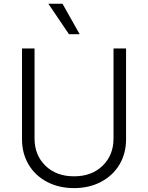

<svg xmlns="http://www.w3.org/2000/svg" viewBox="-20 -984 784 1017"><path d="M581.3 -727.3H647.7V-245.7Q647.7 -171.9 613.3 -113.3Q578.8 -54.7 515.8 -21.1Q452.8 12.4 372.2 12.4Q291.5 12.4 228.5 -21Q165.5 -54.3 131 -113.3Q96.6 -172.2 96.6 -245.7V-727.3H163V-250.4Q163 -162.6 220.5 -106.4Q278.1 -50.1 372.2 -50.1Q466.3 -50.1 523.8 -106.4Q581.3 -162.6 581.3 -250.4ZM345.2 -802.9 236.2 -964.1H311.1L402 -802.9Z"/></svg>

Font: Inter Light BETA
Style: Regular
Weight: 300
Designer: Rasmus Andersson
Foundry: rsms
Version: Version 3.011;git-f93a4a705